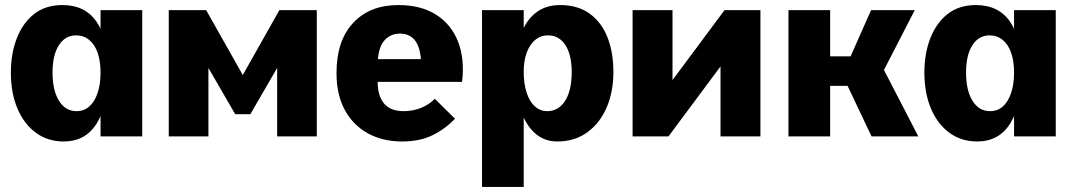

<svg xmlns="http://www.w3.org/2000/svg" viewBox="-20 -540 4252 760"><path d="M232 20Q169 20 122 -14.5Q75 -49 49 -110.5Q23 -172 23 -253Q23 -328 46.5 -388.5Q70 -449 115 -484.5Q160 -520 227 -520Q317 -520 362.5 -453.5Q408 -387 408 -256Q408 -125 363.5 -52.5Q319 20 232 20ZM283 -100Q313 -100 334 -119Q355 -138 366.5 -172.5Q378 -207 378 -252Q378 -298 366.5 -331Q355 -364 333 -382Q311 -400 281 -400Q238 -400 213 -361Q188 -322 188 -253Q188 -182 213.5 -141Q239 -100 283 -100ZM378 0V-500H543V0Z M648 -500H796L941 -243L1086 -500H1234V0H1077V-271L971 -88H911L805 -271V0H648Z M1572 20Q1495 20 1436.5 -12Q1378 -44 1345 -104.5Q1312 -165 1312 -251Q1312 -379 1378 -449.5Q1444 -520 1557 -520Q1646 -520 1706 -482Q1766 -444 1793 -375.5Q1820 -307 1809 -216H1475Q1475 -161 1500 -130.5Q1525 -100 1578 -100Q1614 -100 1646.5 -113Q1679 -126 1701 -149L1781 -70Q1742 -29 1691.5 -4.5Q1641 20 1572 20ZM1476 -306H1646Q1642 -357 1621 -382Q1600 -407 1563 -407Q1527 -407 1503.5 -382Q1480 -357 1476 -306Z M1888 -500H2053V200H1888ZM2186 20Q2133 20 2096 -14Q2059 -48 2039.5 -110Q2020 -172 2020 -255Q2020 -339 2040 -398Q2060 -457 2099.5 -488.5Q2139 -520 2197 -520Q2267 -520 2314 -486Q2361 -452 2384.5 -392.5Q2408 -333 2408 -255Q2408 -177 2381.5 -115Q2355 -53 2305 -16.5Q2255 20 2186 20ZM2146 -100Q2191 -100 2217 -141Q2243 -182 2243 -255Q2243 -323 2218 -361.5Q2193 -400 2149 -400Q2120 -400 2098.5 -382Q2077 -364 2065 -332Q2053 -300 2053 -256Q2053 -209 2064.5 -173.5Q2076 -138 2097 -119Q2118 -100 2146 -100Z M2484 -500H2642V-223L2848 -500H2990V0H2832V-277L2626 0H2484Z M3101 -500H3266V0H3101ZM3147 -317H3347L3428 -500H3601L3479 -263L3615 0H3430L3335 -200H3150Z M3848 20Q3785 20 3738 -14.5Q3691 -49 3665 -110.5Q3639 -172 3639 -253Q3639 -328 3662.5 -388.5Q3686 -449 3731 -484.5Q3776 -520 3843 -520Q3933 -520 3978.5 -453.5Q4024 -387 4024 -256Q4024 -125 3979.5 -52.5Q3935 20 3848 20ZM3899 -100Q3929 -100 3950 -119Q3971 -138 3982.5 -172.5Q3994 -207 3994 -252Q3994 -298 3982.5 -331Q3971 -364 3949 -382Q3927 -400 3897 -400Q3854 -400 3829 -361Q3804 -322 3804 -253Q3804 -182 3829.5 -141Q3855 -100 3899 -100ZM3994 0V-500H4159V0Z"/></svg>

Font: Moderustic
Style: Bold
Weight: 700
Designer: Tural Alisoy
Foundry: TAFT Foundry
Version: Version 2.120